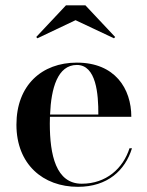

<svg xmlns="http://www.w3.org/2000/svg" viewBox="-20 -712 569 742"><path d="M272 -634 420.5 -564 425 -569 310 -691.5H235L120 -569L124.5 -564ZM490 -139H480.5C455.5 -61 390.5 -2 296 -2C196 -2 172.5 -113.5 172.5 -235C172.5 -243.5 173 -252 173 -260.5H487.5C487.5 -369.5 424.5 -470 277 -470C141.5 -470 43.5 -382.5 43.5 -230C43.5 -77.5 146 10 281 10C396 10 464 -54 490 -139ZM277 -461C352 -461 360.5 -348.5 360 -269.5H173.5C177.5 -370.5 202.5 -461 277 -461Z"/></svg>

Font: Bodoni* 24pt Medium
Style: Regular
Weight: 500
Version: Version 2.3